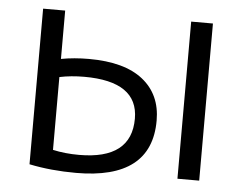

<svg xmlns="http://www.w3.org/2000/svg" viewBox="-43 -572 799 633"><g transform="rotate(5 356.0 -255.0)"><path d="M565 0V-520H637V0ZM75 -520H148V-360Q191 -368 240 -368Q358 -368 419 -319.5Q480 -271 480 -185Q480 10 230 10Q147 10 75 -5ZM148 -300V-59Q188 -50 235 -50Q408 -50 408 -185Q408 -308 230 -308Q186 -308 148 -300Z"/></g></svg>

Font: Mplus 1p
Style: Regular
Weight: 400
Version: Version 1.061